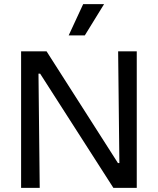

<svg xmlns="http://www.w3.org/2000/svg" viewBox="-20 -908 763 928"><path d="M82 0V-660H205L550 -120H557L551 -660H641V0H528L174 -552H166L172 0ZM390 -737H312L382 -888H483Z"/></svg>

Font: Bricolage Grotesque 24pt
Style: Regular
Weight: 400
Designer: Mathieu Triay
Foundry: Atelier Triay
Version: Version 1.001;gftools[0.9.33.dev8+g029e19f]